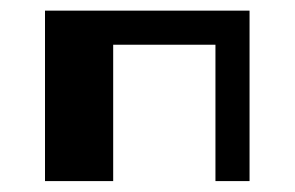

<svg xmlns="http://www.w3.org/2000/svg" viewBox="-20 -332 540 352"><path d="M62.5 -312.5H437.5V0H375V-250H187.5V0H62.5Z"/></svg>

Font: Half Eighties
Style: Regular
Weight: 400
Monospace: yes
Designer: Jayvee Enaguas (HarvettFox96)
Version: 20191127.01dev02